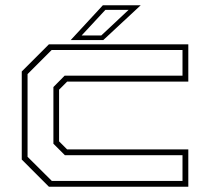

<svg xmlns="http://www.w3.org/2000/svg" viewBox="-20 -708 804 728"><path d="M165.5 0 62.5 -103V-437L165.5 -540H694V-398.5H234.5L204 -368V-172L234.5 -141.5H694V0ZM176.5 -22H672V-119.5H226L182.5 -163V-378L225 -421H672V-518.5H176L84.5 -427V-113.5ZM248 -556 370 -688H513.5L371.5 -556ZM289.5 -573.5H364L467.5 -670.5H379.5Z"/></svg>

Font: Tourney Expanded ExtraLight
Style: Regular
Weight: 200
Width: 7
Designer: Tyler Finck
Foundry: Etcetera Type Co
Version: Version 1.010; ttfautohint (v1.8.3)